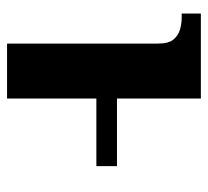

<svg xmlns="http://www.w3.org/2000/svg" viewBox="-42 -534 576 531"><g transform="rotate(90 245.5 -268.0)"><path d="M100 -418Q100 -447 88.5 -460.5Q77 -474 60.5 -478.5Q44 -483 29 -483H17V-536H252V-304H439V-247H252V0H100Z"/></g></svg>

Font: Noto Serif
Style: Bold
Weight: 700
Designer: Monotype Design Team
Foundry: Monotype Imaging Inc.
Version: Version 2.014